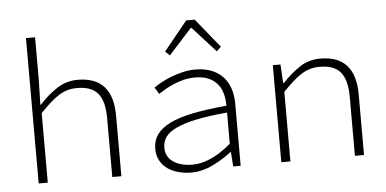

<svg xmlns="http://www.w3.org/2000/svg" viewBox="-51 -836 1902 946"><g transform="rotate(-5 900.0 -362.5)"><path d="M105 0V-719H150V-511L147 -385H149Q192 -432 238 -462Q284 -492 341 -492Q514 -492 514 -299V0H469V-293Q469 -374 437.5 -413Q406 -452 334 -452Q308 -452 286 -445.5Q264 -439 242.5 -425.5Q221 -412 198.5 -391.5Q176 -371 150 -344V0Z M859 12Q827 12 796.5 4Q766 -4 743 -20Q720 -36 706 -61Q692 -86 692 -120Q692 -160 713 -190Q734 -220 778.5 -242Q823 -264 892.5 -278Q962 -292 1060 -301Q1060 -331 1053 -358.5Q1046 -386 1029.5 -407Q1013 -428 985.5 -440.5Q958 -453 917 -453Q890 -453 864 -447Q838 -441 814 -431Q790 -421 770 -409.5Q750 -398 735 -388L715 -421Q729 -431 751.5 -443.5Q774 -456 801 -466.5Q828 -477 859 -484.5Q890 -492 922 -492Q970 -492 1004.5 -477.5Q1039 -463 1061 -438Q1083 -413 1093.5 -379.5Q1104 -346 1104 -307V0H1067L1062 -72H1060Q1018 -39 965.5 -13.5Q913 12 859 12ZM867 -26Q958 -26 1060 -113V-267Q968 -259 906.5 -246Q845 -233 807 -215Q769 -197 753 -174Q737 -151 737 -122Q737 -96 748 -78Q759 -60 777.5 -48.5Q796 -37 819.5 -31.5Q843 -26 867 -26ZM804 -572 782 -593 899 -737H941L1058 -593L1036 -572L922 -698H918Z M1305 0V-480H1343L1348 -388H1352Q1394 -433 1438.5 -462.5Q1483 -492 1541 -492Q1714 -492 1714 -299V0H1669V-293Q1669 -374 1637.5 -413Q1606 -452 1534 -452Q1508 -452 1486 -445.5Q1464 -439 1442.5 -425.5Q1421 -412 1398.5 -391.5Q1376 -371 1350 -344V0Z"/></g></svg>

Font: Source Code Pro Light
Style: Regular
Weight: 300
Monospace: yes
Designer: Paul D. Hunt, Teo Tuominen
Foundry: Adobe Systems Incorporated
Version: Version 2.030;PS 1.000;hotconv 16.6.51;makeotf.lib2.5.65220